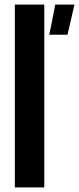

<svg xmlns="http://www.w3.org/2000/svg" viewBox="-20 -820 346 840"><path d="M44.9 0H173.8V-799.8H44.9V0ZM195.3 -668H275.4C290 -733.4 300.8 -777.3 305.7 -799.8H221.7C209 -733.4 200.2 -689.5 195.3 -668Z"/></svg>

Font: Yellow Ladder Regular
Style: Regular
Weight: 400
Designer: Zima Creative
Version: Version 2.002